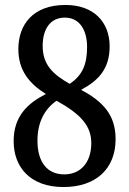

<svg xmlns="http://www.w3.org/2000/svg" viewBox="-20 -744 520 774"><path d="M236 10C366 10 446 -63 446 -183C446 -282 394 -335 307 -382C377 -419 422 -467 422 -557C422 -654 359 -724 244 -724C111 -724 54 -643 54 -546C54 -458 100 -406 165 -365C92 -328 35 -276 35 -175C35 -72 100 10 236 10ZM261 -406C192 -445 152 -484 152 -559C152 -627 183 -673 241 -673C305 -673 331 -617 331 -555C331 -485 313 -441 261 -406ZM239 -41C170 -41 131 -91 131 -177C131 -250 159 -304 208 -338C307 -283 348 -236 348 -167C348 -88 304 -41 239 -41Z"/></svg>

Font: Noto Serif Hebrew Condensed Medium
Style: Regular
Weight: 500
Width: 3
Designer: Monotype Design Team
Foundry: Monotype Imaging Inc.
Version: Version 2.004